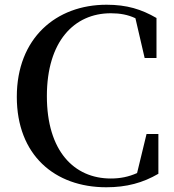

<svg xmlns="http://www.w3.org/2000/svg" viewBox="-20 -773 737 811"><path d="M429 18C515 18 584 -1 649 -39V-207H599L559 -42C523 -26 488 -19 448 -19C293 -19 178 -135 178 -367C178 -598 293 -717 448 -717C487 -717 520 -711 552 -696L591 -528H641V-697C577 -734 516 -753 430 -753C217 -753 51 -612 51 -364C51 -118 211 18 429 18Z"/></svg>

Font: Noto Serif CJK KR SemiBold
Style: Regular
Weight: 600
Designer: Ryoko NISHIZUKA 西塚涼子 (kana & ideographs); Frank Grießhammer (Latin, Greek & Cyrillic); Wenlong ZHANG 张文龙 (bopomofo); San
Foundry: Adobe
Version: Version 2.001;hotconv 1.1.0;makeotfexe 2.6.0